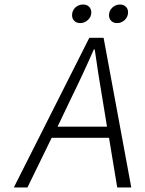

<svg xmlns="http://www.w3.org/2000/svg" viewBox="-20 -827 640 847"><path d="M334 -725.1Q317.9 -725.1 307.9 -734.9Q297.9 -744.6 297.9 -759.8Q297.9 -779.8 312 -793.5Q326.2 -807.1 347.2 -807.1Q362.8 -807.1 372.8 -797.4Q382.8 -787.6 382.8 -772Q382.8 -752.9 367.9 -739Q353 -725.1 334 -725.1ZM496.1 -725.1Q480.5 -725.1 470.7 -734.9Q460.9 -744.6 460.9 -759.8Q460.9 -779.8 475.6 -793.5Q490.2 -807.1 509.8 -807.1Q524.9 -807.1 534.9 -797.6Q544.9 -788.1 544.9 -772.9Q544.9 -752.9 530.5 -739Q516.1 -725.1 496.1 -725.1ZM41 0 374 -660.2H437L559.1 0H497.1L460.9 -219.2H208L101.1 0ZM233.9 -268.1H452.1L433.1 -383.8Q413.1 -501 397.9 -608.9H394Q344.7 -496.6 289.1 -383.8Z"/></svg>

Font: Office Code Pro D Light Italic
Style: Regular
Weight: 300
Italic angle: -9°
Designer: Nathan Rutzky & Paul D. Hunt
Foundry: Adobe Systems Incorporated
Version: Version 1.004;PS 001.004;hotconv 1.0.70;makeotf.lib2.5.58329